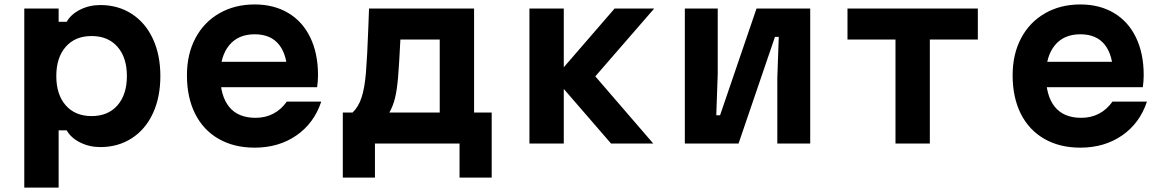

<svg xmlns="http://www.w3.org/2000/svg" viewBox="-20 -652 5290 872"><path d="M90.3 -613.1H246.3V-553.1H282.9Q302.1 -587.1 343.9 -608.1Q385.7 -629.1 435.7 -629.1Q516.5 -629.1 578.6 -588.8Q640.7 -548.5 674.5 -475.5Q708.3 -402.5 708.3 -306.5Q708.3 -210.4 674.5 -137.4Q640.7 -64.3 578.6 -24.2Q516.5 16 435.7 16Q385.9 16 343.9 -5Q301.9 -26 282.9 -60H246.3V200H90.3ZM556.3 -306.7Q556.3 -390.8 513.5 -439.6Q470.8 -488.3 396 -488.3Q321.2 -488.3 278.5 -439.4Q235.7 -390.5 235.7 -306.5Q235.7 -222.4 278.5 -173.6Q321.2 -124.8 396 -124.8Q470.8 -124.8 513.5 -173.7Q556.3 -222.6 556.3 -306.7Z M1333.7 -371.2 1285.5 -310.3Q1285.5 -400.7 1247.8 -448.5Q1210.1 -496.3 1136.7 -496.3Q1061.9 -496.3 1021.1 -446.7Q980.3 -397.1 980.3 -310.3Q980.3 -216.4 1020.8 -166.6Q1061.2 -116.9 1140.7 -116.9Q1185.8 -116.9 1221.8 -136Q1257.7 -155.1 1282.5 -190.6H1439Q1406.8 -92.7 1326.4 -37Q1246 18.6 1136.7 18.6Q1042.8 18.6 973.2 -21.2Q903.6 -61 866.3 -135.1Q829 -209.3 829 -310.3Q829 -405.9 867.6 -478.7Q906.2 -551.5 976.2 -591.6Q1046.1 -631.8 1136.7 -631.8Q1223.9 -631.8 1289 -593.1Q1354.1 -554.5 1389.2 -481.9Q1424.3 -409.2 1424.3 -310.9Q1424.3 -283.5 1420.3 -256.1H954.7V-371.2Z M1536.9 -140.8H1581.2Q1608.2 -166.6 1622.2 -209.6Q1636.3 -252.5 1642.1 -323.4Q1648 -394.3 1653 -531.7Q1655 -572.4 1656 -613.1H2133.1V-140.8H2213.1V154.6H2067.1V0H1682.9V154.6H1536.9ZM1977.1 -140.8V-472.3H1798.4Q1792.7 -358.2 1787.9 -301Q1783 -243.8 1774 -206.7Q1764.9 -169.6 1748.2 -140.8Z M2497.9 -297.3 2771.2 -613.1H2951L2683.7 -305.2L2947 0H2755.3ZM2384.5 -613.1H2540.5V0H2384.5Z M3090.3 -613.1H3239.7V-316.2L3233.1 -128.5H3250.3L3415.8 -613.1H3659.7V0H3510.3V-296.9L3516.9 -484.7H3499.7L3334.2 0H3090.3Z M4047 -472.3H3829V-613.1H4421V-472.3H4203V0H4047Z M5083.7 -371.2 5035.5 -310.3Q5035.5 -400.7 4997.8 -448.5Q4960.1 -496.3 4886.7 -496.3Q4811.9 -496.3 4771.1 -446.7Q4730.3 -397.1 4730.3 -310.3Q4730.3 -216.4 4770.8 -166.6Q4811.2 -116.9 4890.7 -116.9Q4935.8 -116.9 4971.8 -136Q5007.7 -155.1 5032.5 -190.6H5189Q5156.8 -92.7 5076.4 -37Q4996 18.6 4886.7 18.6Q4792.8 18.6 4723.2 -21.2Q4653.6 -61 4616.3 -135.1Q4579 -209.3 4579 -310.3Q4579 -405.9 4617.6 -478.7Q4656.2 -551.5 4726.2 -591.6Q4796.1 -631.8 4886.7 -631.8Q4973.9 -631.8 5039 -593.1Q5104.1 -554.5 5139.2 -481.9Q5174.3 -409.2 5174.3 -310.9Q5174.3 -283.5 5170.3 -256.1H4704.7V-371.2Z"/></svg>

Font: Martian Mono Custom sWd Rg
Style: Regular
Weight: 400
Width: 6
Monospace: yes
Designer: Alex Havermale
Foundry: Evil Martians
Version: Version 1.000